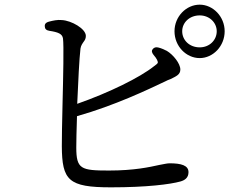

<svg xmlns="http://www.w3.org/2000/svg" viewBox="-20 -799 1040 823"><path d="M456 4C609 4 710 -9 753 -21C771 -26 788 -36 788 -61C788 -90 757 -99 707 -99C698 -99 684 -96 663 -92C622 -83 556 -68 447 -68C327 -68 307 -74 307 -167C307 -191 308 -242 310 -301C472 -347 612 -414 688 -450C696 -454 702 -457 711 -460C735 -472 753 -479 753 -501C753 -527 722 -565 695 -581C683 -587 672 -592 660 -595C649 -598 641 -596 635 -589C629 -582 630 -574 638 -564C645 -556 650 -549 653 -543C659 -529 659 -529 640 -515C580 -467 448 -402 311 -354C315 -448 320 -550 325 -591C327 -604 333 -612 340 -622C343 -626 348 -633 348 -645C348 -676 286 -711 245 -713C227 -715 208 -711 189 -706C177 -703 171 -696 172 -686C172 -676 178 -669 191 -667C230 -661 247 -654 250 -634C254 -605 251 -471 248 -351C246 -275 245 -204 245 -172C246 -26 273 4 456 4ZM728 -665C728 -601 778 -550 836 -550C893 -550 943 -601 943 -665C943 -728 893 -779 836 -779C778 -779 728 -728 728 -665ZM761 -665C761 -702 792 -733 836 -733C878 -733 909 -702 909 -665C909 -627 878 -596 836 -596C792 -596 761 -627 761 -665Z"/></svg>

Font: 寒蝉锦书宋 Text
Style: Regular
Weight: 400
Designer: 寒蝉锦书宋{Warren} 思源宋体{Ryoko NISHIZUKA 西塚涼子 (kana & ideographs); Frank Grießhammer (Latin, Greek & Cyrillic); Wenlong ZHANG 
Foundry: Adobe & ChillType
Version: Version 2.000;Glyphs 3.1.1 (3135)